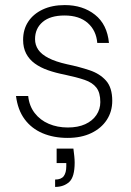

<svg xmlns="http://www.w3.org/2000/svg" viewBox="-20 -531 514 756"><path d="M246 12Q191 12 147.5 -6.5Q104 -25 77 -61.5Q50 -98 43 -153H91Q95 -114 116.5 -86Q138 -58 172 -43.5Q206 -29 247 -29Q287 -29 315.5 -42Q344 -55 359.5 -78Q375 -101 375 -129Q375 -166 359.5 -186Q344 -206 313 -216.5Q282 -227 235 -237Q199 -244 169 -254.5Q139 -265 117 -281Q95 -297 83 -320Q71 -343 71 -374Q71 -415 91 -445.5Q111 -476 148 -493.5Q185 -511 235 -511Q306 -511 354 -473Q402 -435 409 -362H363Q359 -411 325.5 -440.5Q292 -470 234 -470Q178 -470 148 -444.5Q118 -419 118 -377Q118 -354 130.5 -335.5Q143 -317 171 -302.5Q199 -288 244 -278Q292 -268 332.5 -254.5Q373 -241 397.5 -213.5Q422 -186 422 -134Q422 -92 400.5 -59Q379 -26 339.5 -7Q300 12 246 12ZM197 205V176Q221 176 231 162.5Q241 149 241 124V111H203V54H269Q271 69 272.5 83.5Q274 98 274 109Q274 166 252.5 185.5Q231 205 197 205Z"/></svg>

Font: DM Sans 20pt ExtraLight
Style: Regular
Weight: 250
Version: Version 4.004;gftools[0.9.30]